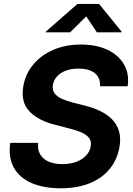

<svg xmlns="http://www.w3.org/2000/svg" viewBox="-20 -969 694 999"><path d="M295.3 10.6Q208.2 10.6 145.4 -16.1Q82.6 -42.9 52.6 -95.6Q22.6 -148.4 33.3 -225.8H178.3Q174.8 -189 189.9 -164.3Q204.9 -139.7 234.6 -127.4Q264.2 -115.1 304.6 -115.1Q344.4 -115.1 376 -126.8Q407.5 -138.4 427.6 -159.3Q447.6 -180.2 452.1 -207.9Q456.4 -233 444.5 -249.7Q432.6 -266.5 406.7 -278.5Q380.7 -290.6 342.1 -300.2L265.3 -320.1Q179.2 -341.7 133.5 -389.2Q87.7 -436.6 100.9 -517.8Q111.5 -583.5 152.7 -632.9Q193.9 -682.3 257.8 -709.8Q321.8 -737.3 401 -737.3Q481.3 -737.3 539.3 -709.8Q597.3 -682.3 625.5 -633.3Q653.6 -584.3 644.2 -520.2H500.3Q503.3 -563.7 474 -587.9Q444.8 -612 388.8 -612Q350.7 -612 322.2 -601.2Q293.7 -590.5 276.6 -571.4Q259.6 -552.3 255.3 -528.1Q250.8 -501.3 264 -483.5Q277.2 -465.8 302.1 -454.7Q326.9 -443.6 356.7 -436L419.5 -420Q463.4 -409.3 500.1 -391.9Q536.7 -374.5 562.3 -348.9Q587.8 -323.3 598.7 -288.2Q609.6 -253.2 602.1 -207.2Q591.3 -141 552.3 -92Q513.3 -43 448.6 -16.2Q384 10.6 295.3 10.6ZM345 -800.8H217.7L218.4 -804.4L383.1 -948.7H495.4L612.6 -804.4L611.9 -800.8H484.1L428.7 -883.8Z"/></svg>

Font: Inter
Style: Italic
Weight: 400
Italic angle: -9.3988°
Designer: Rasmus Andersson
Foundry: rsms
Version: Version 4.001;git-66647c0bb